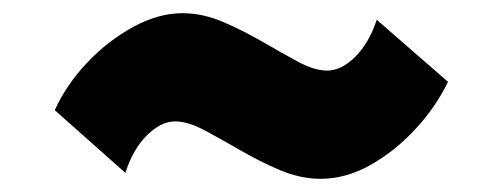

<svg xmlns="http://www.w3.org/2000/svg" viewBox="-20 -559 764 291"><path d="M466 -288Q435.5 -288 404.2 -301.2Q373 -314.5 343.8 -331.5Q314.5 -348.5 289.5 -361.8Q264.5 -375 245.5 -375Q224 -375 202.8 -354Q181.5 -333 170 -297L63 -392Q81 -431.5 112.8 -464.8Q144.5 -498 182.5 -518.5Q220.5 -539 256.5 -539Q287 -539 318 -525.8Q349 -512.5 378.2 -495.5Q407.5 -478.5 432.2 -465.2Q457 -452 475.5 -452Q497.5 -452 518.5 -473Q539.5 -494 551 -529L659 -435Q641 -397.5 610.2 -364Q579.5 -330.5 542 -309.2Q504.5 -288 466 -288Z"/></svg>

Font: Spartan Thin Black
Style: Regular
Weight: 900
Version: Version 1.004